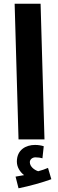

<svg xmlns="http://www.w3.org/2000/svg" viewBox="-20 -752 313 1036"><path d="M80 0H220L199 -732H59ZM80 264C140 252 211 232 257 215L239 154C223 161 205 167 186 172C165 165 141 147 141 123C141 108 155 97 171 97C186 97 198 99 209 102L216 37C203 33 187 30 169 30C120 30 71 56 71 120C71 150 88 176 110 193C98 195 84 198 64 201Z"/></svg>

Font: Noto Sans Arabic UI
Style: Bold
Weight: 700
Designer: Monotype Design Team, Nadine Chahine and Nizar Qandah
Foundry: Monotype Imaging Inc.
Version: Version 2.010